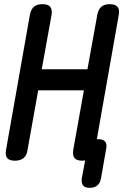

<svg xmlns="http://www.w3.org/2000/svg" viewBox="-20 -760 640 920"><path d="M382 -327H163L112 -42Q108 -15 93 -2.5Q78 10 51.5 10Q25 10 14.5 -2.5Q4 -15 9 -42L123 -688Q128 -715 142.5 -727.5Q157 -740 183.5 -740Q210 -740 220.5 -727.5Q231 -715 227 -688L180 -428H399L446 -688Q451 -715 465.5 -727.5Q480 -740 506 -740Q532 -740 543 -727.5Q554 -715 549 -688L444 -93H451Q474 -93 483.5 -82Q493 -71 489 -48L464 94Q460 117 446.5 128.5Q433 140 410 140Q387 140 378 128.5Q369 117 372 94L388 9Q381 10 374 10Q348 10 337.5 -2.5Q327 -15 331 -42Z"/></svg>

Font: Maple Mono NL Medium
Style: Italic
Weight: 500
Italic angle: -10°
Monospace: yes
Designer: subframe7536
Version: Version 7.000